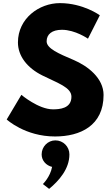

<svg xmlns="http://www.w3.org/2000/svg" viewBox="-20 -860 712 1231"><path d="M364 -840C231 -840 95 -742 95 -588C95 -502 153 -425 252 -376C350 -327 438 -300 438 -240C438 -163 360 -159 319 -159C227 -159 117 -252 117 -252L23 -94C23 -94 140 15 333 15C494 15 644 -54 644 -251C644 -359 543 -437 451 -476C357 -516 279 -549 279 -595C279 -640 313 -669 377 -669C462 -669 544 -612 544 -612L620 -762C620 -762 514 -840 364 -840ZM335 40C385 40 425 80 425 130C425 223 358 299 295 351L255 320C255 320 302 275 314 210C276 201 247 170 247 130C247 80 287 40 335 40Z"/></svg>

Font: Hussar Techniczny
Style: Bold 
Weight: 700
Foundry: Cannot Into Space Fonts
Version: Version 0.77